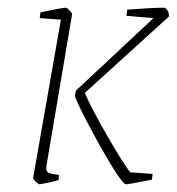

<svg xmlns="http://www.w3.org/2000/svg" viewBox="-20 -469 458 498"><path d="M66 -8 138 -418 83 -422 85 -437Q142 -449 151 -449Q154 -449 161 -441.5Q168 -434 167 -432L101 -42Q100 -38 100 -32Q100 -24 106 -21Q112 -18 133 -15L132 -2Q119 2 104.5 5Q90 8 83 9Q80 9 73 2.5Q66 -4 66 -8ZM174 -220 177 -234 378 -422 308 -428 310 -444Q334 -446 362 -447.5Q390 -449 405 -449Q410 -449 414.5 -441.5Q419 -434 418 -426L200 -228Q215 -192 258 -117Q301 -42 318 -22L376 -18L374 -3Q314 9 307 9Q299 9 270 -38.5Q241 -86 210.5 -144Q180 -202 174 -220Z"/></svg>

Font: Grenze Thin
Style: Italic
Weight: 250
Italic angle: -10°
Designer: Renata Polastri
Foundry: Omnibus-Type
Version: Version 1.002; ttfautohint (v1.8)